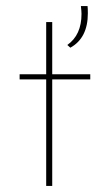

<svg xmlns="http://www.w3.org/2000/svg" viewBox="-20 -616 344 636"><path d="M153 -543V-370H279V-353H153V0H133V-353H45V-370H133V-543ZM203 -467Q250 -500 250 -570Q250 -578 248 -596H270Q271 -588 271 -572Q271 -490 213 -458Z"/></svg>

Font: Josefin Sans Thin
Style: Regular
Weight: 250
Designer: Santiago Orozco
Foundry: Typemade
Version: Version 2.000